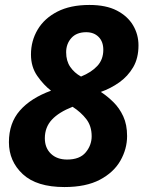

<svg xmlns="http://www.w3.org/2000/svg" viewBox="-20 -745 591 775"><path d="M240 10Q128 10 72 -42Q16 -94 16 -171Q16 -248 60 -298.5Q104 -349 186 -379Q156 -402 130.5 -438.5Q105 -475 105 -525Q105 -580 132 -625.5Q159 -671 211.5 -698Q264 -725 341 -725Q408 -725 451.5 -702.5Q495 -680 517 -643Q539 -606 539 -562Q539 -510 517.5 -473.5Q496 -437 461.5 -412.5Q427 -388 387 -374Q413 -357 437.5 -333Q462 -309 477.5 -275.5Q493 -242 493 -196Q493 -144 466 -96.5Q439 -49 383 -19.5Q327 10 240 10ZM307 -436Q349 -453 373 -479Q397 -505 397 -544Q397 -577 378 -596Q359 -615 328 -615Q289 -615 268 -591.5Q247 -568 247 -534Q247 -499 263.5 -475Q280 -451 307 -436ZM251 -101Q302 -101 326 -130Q350 -159 350 -195Q350 -236 328.5 -264Q307 -292 273 -314Q217 -292 189 -261.5Q161 -231 161 -187Q161 -148 185.5 -124.5Q210 -101 251 -101Z"/></svg>

Font: Noto IKEA Latin
Style: Bold Italic
Weight: 700
Italic angle: -12°
Designer: Monotype Design Team
Foundry: Monotype Imaging Inc.
Version: Version 1.0